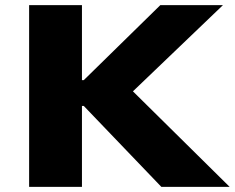

<svg xmlns="http://www.w3.org/2000/svg" viewBox="-20 -725 911 745"><path d="M93 0V-705H298V-414H305L602 -705H845L444 -321L462 -404L871 0H606L305 -314H298V0Z"/></svg>

Font: Nunito Sans 7pt SemiExpanded Black
Style: Regular
Weight: 900
Width: 6
Designer: Vernon Adams
Foundry: Vernon Adams
Version: Version 3.101;gftools[0.9.27]